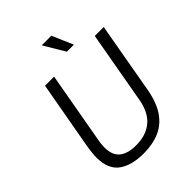

<svg xmlns="http://www.w3.org/2000/svg" viewBox="-245 -998 1138 1138"><g transform="rotate(-45 324.5 -428.5)"><path d="M284 12Q183 12 125.5 -30Q68 -72 68 -171Q68 -187 70.5 -208Q73 -229 76 -251L154 -686H230L150 -236Q147 -222 145.5 -205.5Q144 -189 144 -177Q144 -113 180.5 -83.5Q217 -54 286 -54Q370 -54 422 -97.5Q474 -141 490 -230L571 -686H646L568 -245Q552 -151 514 -94.5Q476 -38 418 -13Q360 12 284 12ZM388 -737 311 -866 312 -869H390L447 -737Z"/></g></svg>

Font: Archivo SemiCondensed Light
Style: Italic
Weight: 300
Width: 4
Italic angle: -10°
Designer: Hector Gatti
Foundry: Omnibus-Type
Version: Version 2.001